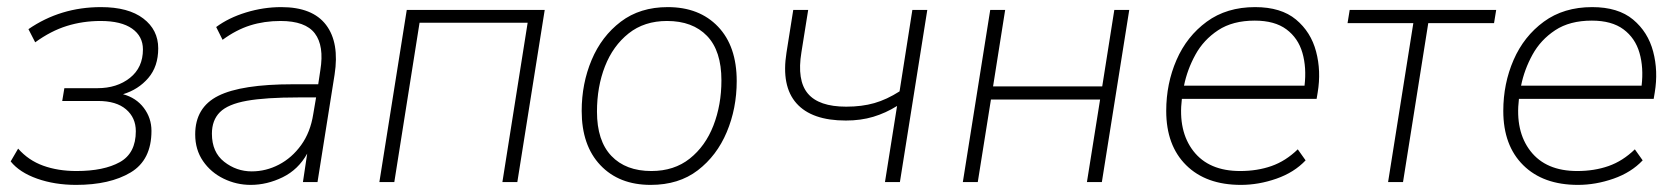

<svg xmlns="http://www.w3.org/2000/svg" viewBox="-20 -512 4723 540"><path d="M194 8Q134 8 84.5 -9.5Q35 -27 10 -58L31 -94Q60 -61 101.5 -46Q143 -31 195 -31Q272 -31 317 -56Q362 -81 362 -143Q362 -181 334.5 -204.5Q307 -228 256 -228H155L161 -264H254Q309 -264 345.5 -293Q382 -322 382 -373Q382 -410 351.5 -431.5Q321 -453 263 -453Q213 -453 168 -439Q123 -425 79 -393L60 -430Q150 -492 264 -492Q341 -492 383 -460Q425 -428 425 -376Q425 -325 397 -292.5Q369 -260 326 -247Q363 -237 384.5 -208.5Q406 -180 406 -144Q406 -62 347.5 -27Q289 8 194 8Z M685 8Q645 8 609 -9.5Q573 -27 551 -59Q529 -91 529 -134Q529 -210 594 -242.5Q659 -275 804 -275H875L881 -315Q892 -383 865.5 -418Q839 -453 769 -453Q723 -453 683.5 -440.5Q644 -428 606 -400L588 -436Q623 -462 672 -477Q721 -492 771 -492Q859 -492 897 -442Q935 -392 921 -302L873 0H832L844 -80Q819 -35 775 -13.5Q731 8 685 8ZM688 -30Q728 -30 764.5 -49Q801 -68 827 -104Q853 -140 861 -191L869 -238H820Q727 -238 674 -228.5Q621 -219 598.5 -196.5Q576 -174 576 -136Q576 -84 610.5 -57Q645 -30 688 -30Z M1047 0 1124 -484H1512L1435 0H1393L1464 -448H1160L1089 0Z M1810 8Q1721 8 1668.5 -47.5Q1616 -103 1616 -200Q1616 -277 1644 -343.5Q1672 -410 1726 -451Q1780 -492 1858 -492Q1947 -492 1999.5 -437Q2052 -382 2052 -284Q2052 -207 2024 -140.5Q1996 -74 1942.5 -33Q1889 8 1810 8ZM1812 -31Q1876 -31 1920 -66Q1964 -101 1986.5 -159Q2009 -217 2009 -286Q2009 -369 1968.5 -411Q1928 -453 1856 -453Q1792 -453 1748 -418Q1704 -383 1681.5 -325.5Q1659 -268 1659 -198Q1659 -116 1699.5 -73.5Q1740 -31 1812 -31Z M2469 0 2503 -214Q2471 -194 2436 -183.5Q2401 -173 2359 -173Q2263 -173 2220 -221.5Q2177 -270 2192 -364L2211 -484H2253L2234 -365Q2221 -286 2252 -249Q2283 -212 2360 -212Q2404 -212 2439 -222Q2474 -232 2510 -255L2546 -484H2588L2511 0Z M2688 0 2765 -484H2807L2773 -269H3080L3114 -484H3156L3079 0H3037L3074 -232H2767L2730 0Z M3470 8Q3372 8 3316 -47.5Q3260 -103 3260 -200Q3260 -277 3289 -343.5Q3318 -410 3374 -451Q3430 -492 3510 -492Q3583 -492 3625 -457Q3667 -422 3681.5 -367Q3696 -312 3686 -252L3683 -234H3304Q3293 -143 3336.5 -87Q3380 -31 3468 -31Q3516 -31 3556 -45Q3596 -59 3630 -92L3652 -61Q3620 -27 3570 -9.5Q3520 8 3470 8ZM3509 -454Q3447 -454 3406 -427Q3365 -400 3342 -358Q3319 -316 3310 -271H3649Q3655 -322 3643 -363.5Q3631 -405 3598 -429.5Q3565 -454 3509 -454Z M3884 0 3955 -447H3770L3776 -484H4188L4182 -447H3997L3926 0Z M4418 8Q4320 8 4264 -47.5Q4208 -103 4208 -200Q4208 -277 4237 -343.5Q4266 -410 4322 -451Q4378 -492 4458 -492Q4531 -492 4573 -457Q4615 -422 4629.5 -367Q4644 -312 4634 -252L4631 -234H4252Q4241 -143 4284.5 -87Q4328 -31 4416 -31Q4464 -31 4504 -45Q4544 -59 4578 -92L4600 -61Q4568 -27 4518 -9.5Q4468 8 4418 8ZM4457 -454Q4395 -454 4354 -427Q4313 -400 4290 -358Q4267 -316 4258 -271H4597Q4603 -322 4591 -363.5Q4579 -405 4546 -429.5Q4513 -454 4457 -454Z"/></svg>

Font: Nunito Sans ExtraLight
Style: Italic
Weight: 200
Italic angle: -9°
Designer: Vernon Adams
Foundry: Vernon Adams
Version: Version 3.006; ttfautohint (v1.8.3)